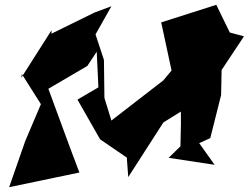

<svg xmlns="http://www.w3.org/2000/svg" viewBox="-20 -746 1034 798"><path d="M373 -694 194 -606V-620L68 -422L71 -438L150 -313L85 -160L18 32L310 -29C266 -144 224 -261 181 -377L343 -472L382 -531L389 -383L302 -332L396 -167L507 -91L513 -10L659 -237L749 -293L768 -389L804 -501L731 -459L732 -232L730 -138L681 -90L872 -61L808 -151L854 -172L899 -351L901 -455L994 -595L935 -611L879 -726L650 -653L693 -453L659 -412L443 -245L414 -339L412 -497L377 -603L443 -720Z"/></svg>

Font: Asimov Silicon
Style: Regular
Weight: 400
Designer: Google
Version: Version 2.000980; 2014